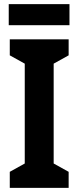

<svg xmlns="http://www.w3.org/2000/svg" viewBox="-20 -903 377 923"><path d="M314 -883H22V-782H314ZM310 0V-77L238 -117V-597L310 -637V-714H27V-637L99 -597V-117L27 -77V0Z"/></svg>

Font: Noto Sans Sinhala Condensed
Style: Bold
Weight: 700
Width: 3
Designer: Jelle Bosma - Monotype Design Team
Foundry: Monotype Imaging Inc.
Version: Version 2.006